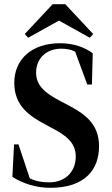

<svg xmlns="http://www.w3.org/2000/svg" viewBox="-20 -879 534 915"><path d="M220 16C384 16 452 -70 452 -182C452 -295 376 -340 299 -381L270 -396C208 -429 152 -464 152 -532C152 -604 204 -647 272 -647C297 -647 318 -643 338 -633L396 -476H418L422 -625C385 -653 331 -673 267 -673C127 -673 48 -593 48 -484C48 -374 122 -325 196 -286L225 -270C287 -238 341 -203 341 -134C341 -54 284 -10 215 -10C180 -10 152 -15 122 -29L68 -191H47L39 -36C92 -3 153 16 220 16ZM291 -859H231L98 -717L114 -699L261 -781L408 -699L424 -717Z"/></svg>

Font: Source Serif 4 Display
Style: Bold
Weight: 700
Designer: Frank Grießhammer
Foundry: Adobe Systems Incorporated
Version: Version 4.004;hotconv 1.0.117;makeotfexe 2.5.65602